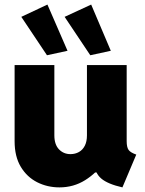

<svg xmlns="http://www.w3.org/2000/svg" viewBox="-20 -812 636 840"><path d="M240.2 7.8Q187 7.8 142.3 -14.9Q97.7 -37.6 70.8 -82.5Q43.9 -127.4 43.9 -194.3V-527.3H217.8V-219.7Q217.8 -179.7 238 -158.7Q258.3 -137.7 288.1 -137.7Q309.1 -137.7 325.4 -147Q341.8 -156.2 351.1 -174.6Q360.4 -192.9 360.4 -219.7V-527.3H534.2V-194.3Q534.2 -168 542.5 -156.2Q550.8 -144.5 576.2 -135.7L515.6 7.8Q451.2 -6.8 422.9 -31Q394.5 -55.2 393.6 -97.7L423.8 -57.6H358.4L438.5 -106.4Q402.8 -55.2 352.3 -23.7Q301.8 7.8 240.2 7.8ZM375 -570.3 262.7 -738.3 378.9 -792 464.8 -589.8ZM185.5 -570.3 73.2 -738.3 187.5 -792 275.4 -589.8Z"/></svg>

Font: Reddit Sans Black
Style: Regular
Weight: 900
Version: Version 1.014